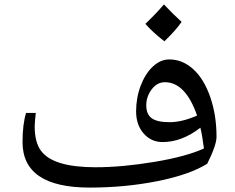

<svg xmlns="http://www.w3.org/2000/svg" viewBox="-20 -839 1062 869"><path d="M872 -316Q820 -466 727 -467Q691 -467 666.5 -434.5Q642 -402 642 -362Q642 -322 666.5 -304Q691 -286 747.5 -286Q804 -286 872 -316ZM386 10Q82 10 82 -196Q82 -276 98 -328H142Q138 -294 137 -268Q137 -194 166 -156Q221 -82 412 -82Q532 -82 677 -106Q822 -130 903 -167Q896 -224 887 -261Q803 -196 716 -196Q664 -196 630 -235Q596 -274 596 -335Q596 -396 616.5 -450.5Q637 -505 671.5 -537.5Q706 -570 746 -570Q806 -570 854.5 -526Q903 -482 931.5 -400Q960 -318 960 -220Q960 -182 918 -98Q838 -48 692 -19Q546 10 386 10ZM802 -740Q776 -702 724 -652Q670 -694 638 -731Q690 -781 722 -819Q762 -776 802 -740Z"/></svg>

Font: Autonym
Style: Regular
Weight: 500
Version: Version 1.0.20131126